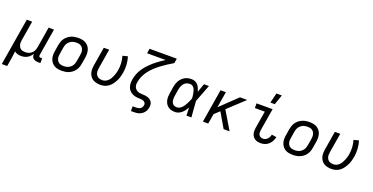

<svg xmlns="http://www.w3.org/2000/svg" viewBox="-33 -1676 5461 2811"><g transform="rotate(20 2698.0 -270.0)"><path d="M-4 215 118 -520H202L152 -218Q149 -199 148 -180Q147 -161 151 -143.5Q155 -126 163.5 -110.5Q172 -95 186 -84.5Q200 -74 218 -70Q236 -66 255 -66Q272 -66 289 -68.5Q306 -71 323 -79Q340 -87 354.5 -99Q369 -111 379 -126.5Q389 -142 395 -159Q401 -176 404 -193L458 -520H542L472 -98Q471 -92 472 -85.5Q473 -79 476.5 -74Q480 -69 486.5 -67.5Q493 -66 500 -66H523L522 8H487Q466 8 446 3Q426 -2 411 -15Q396 -28 390 -47.5Q384 -67 387 -88Q374 -66 356 -47Q338 -28 316 -15.5Q294 -3 269.5 2.5Q245 8 221 8Q192 8 164.5 0.5Q137 -7 116 -25Q112 8 107.5 41Q103 74 98 107L80 215Z M854 8Q822 8 791.5 2.5Q761 -3 736 -18Q711 -33 693 -56Q675 -79 666 -107.5Q657 -136 656.5 -167Q656 -198 662 -230L678 -330Q683 -357 692.5 -384Q702 -411 719 -435Q736 -459 759.5 -477.5Q783 -496 810 -507.5Q837 -519 864.5 -523.5Q892 -528 919 -528Q951 -528 981.5 -522.5Q1012 -517 1037 -502Q1062 -487 1080.5 -464Q1099 -441 1107.5 -412.5Q1116 -384 1116.5 -353Q1117 -322 1112 -290L1095 -190Q1091 -163 1081.5 -136Q1072 -109 1055 -85Q1038 -61 1014.5 -42.5Q991 -24 964 -12.5Q937 -1 909 3.5Q881 8 854 8ZM854 -66Q873 -66 891.5 -69Q910 -72 927.5 -80Q945 -88 961 -101.5Q977 -115 987.5 -131Q998 -147 1004 -165.5Q1010 -184 1013 -202L1030 -302Q1033 -322 1033.5 -341Q1034 -360 1029.5 -378Q1025 -396 1015 -411Q1005 -426 990.5 -436Q976 -446 957.5 -450Q939 -454 920 -454Q901 -454 882.5 -451Q864 -448 846 -440Q828 -432 812.5 -418.5Q797 -405 786 -389Q775 -373 769 -354.5Q763 -336 760 -318L744 -218Q740 -198 739.5 -179Q739 -160 743.5 -142Q748 -124 758 -109Q768 -94 783 -84Q798 -74 816.5 -70Q835 -66 854 -66Z M1458 8Q1426 8 1396 2Q1366 -4 1341 -18.5Q1316 -33 1298.5 -56.5Q1281 -80 1272.5 -108.5Q1264 -137 1264.5 -168Q1265 -199 1270 -230L1318 -520H1402L1352 -218Q1349 -199 1348 -180Q1347 -161 1351 -143Q1355 -125 1364.5 -110Q1374 -95 1388.5 -84.5Q1403 -74 1421 -70Q1439 -66 1458 -66Q1482 -66 1505.5 -76Q1529 -86 1547.5 -104Q1566 -122 1578.5 -144.5Q1591 -167 1600.5 -190Q1610 -213 1617 -236.5Q1624 -260 1628 -284Q1637 -340 1633.5 -396Q1630 -452 1614 -503L1693 -523Q1711 -464 1715.5 -400.5Q1720 -337 1709 -272Q1703 -240 1694 -207.5Q1685 -175 1669.5 -144Q1654 -113 1633.5 -84.5Q1613 -56 1585 -34Q1557 -12 1523.5 -2Q1490 8 1458 8Z M2008 215V141H2061Q2077 141 2093.5 138Q2110 135 2124.5 126Q2139 117 2148 102Q2157 87 2160 71Q2163 55 2157 40.5Q2151 26 2139 17.5Q2127 9 2112 5Q2097 1 2081 0.5Q2065 0 2049 -0.5Q2033 -1 2017.5 -3Q2002 -5 1987 -9Q1972 -13 1958 -19.5Q1944 -26 1931.5 -34.5Q1919 -43 1908.5 -53.5Q1898 -64 1890 -76.5Q1882 -89 1877 -103Q1872 -117 1868.5 -132.5Q1865 -148 1864.5 -163.5Q1864 -179 1865.5 -195Q1867 -211 1869 -228L1870 -229Q1877 -274 1895 -318.5Q1913 -363 1940 -403Q1967 -443 2001 -478.5Q2035 -514 2072 -546Q2109 -578 2149 -606.5Q2189 -635 2230 -661H1941L1953 -735H2377L2365 -662Q2320 -635 2275.5 -606.5Q2231 -578 2189 -546.5Q2147 -515 2107.5 -479Q2068 -443 2035.5 -401.5Q2003 -360 1981.5 -313Q1960 -266 1952 -217Q1948 -197 1948.5 -177.5Q1949 -158 1955.5 -141Q1962 -124 1974.5 -110.5Q1987 -97 2003 -88.5Q2019 -80 2038.5 -77Q2058 -74 2077 -73H2078Q2101 -73 2123 -70.5Q2145 -68 2165 -61.5Q2185 -55 2202.5 -43Q2220 -31 2231 -13.5Q2242 4 2245 26Q2248 48 2244 71Q2241 91 2233.5 111Q2226 131 2212.5 148.5Q2199 166 2181 179.5Q2163 193 2143 201Q2123 209 2102.5 212Q2082 215 2061 215Z M2620 8Q2590 8 2562 1.5Q2534 -5 2511.5 -21.5Q2489 -38 2474.5 -61.5Q2460 -85 2453.5 -113Q2447 -141 2448 -170.5Q2449 -200 2454 -230L2470 -330Q2474 -355 2482.5 -380.5Q2491 -406 2505 -429.5Q2519 -453 2539 -472.5Q2559 -492 2583 -505Q2607 -518 2633.5 -523Q2660 -528 2686 -528Q2715 -528 2741 -516.5Q2767 -505 2784.5 -484Q2802 -463 2813 -437.5Q2824 -412 2831 -385Q2843 -419 2855 -452.5Q2867 -486 2879 -520H2956Q2930 -453 2905 -386Q2880 -319 2853 -253Q2858 -190 2862 -126.5Q2866 -63 2872 0H2795Q2794 -31 2793 -62.5Q2792 -94 2791 -125Q2777 -101 2760 -77Q2743 -53 2721.5 -34Q2700 -15 2673 -3.5Q2646 8 2620 8ZM2620 -66Q2642 -66 2662.5 -77Q2683 -88 2699 -105Q2715 -122 2727 -141.5Q2739 -161 2749.5 -181Q2760 -201 2769.5 -222Q2779 -243 2786 -264Q2786 -284 2783 -304Q2780 -324 2776.5 -343.5Q2773 -363 2767 -382Q2761 -401 2751 -417.5Q2741 -434 2724 -444Q2707 -454 2686 -454Q2669 -454 2652 -450Q2635 -446 2619.5 -436.5Q2604 -427 2592.5 -413Q2581 -399 2573 -383.5Q2565 -368 2560 -351Q2555 -334 2552 -318L2536 -218Q2533 -200 2531.5 -182.5Q2530 -165 2532 -148Q2534 -131 2540.5 -115.5Q2547 -100 2558 -88Q2569 -76 2586 -71Q2603 -66 2620 -66Z M3374 0 3240 -230 3160 -156 3134 0H3051L3137 -520H3220L3179 -271L3440 -520H3553L3298 -283L3467 0Z M3954 8Q3929 8 3905.5 3Q3882 -2 3862.5 -14Q3843 -26 3829.5 -45Q3816 -64 3810 -87Q3804 -110 3804.5 -134.5Q3805 -159 3809 -184L3853 -447H3698V-520H3948L3890 -172Q3887 -152 3888 -132.5Q3889 -113 3898.5 -97Q3908 -81 3926 -73.5Q3944 -66 3963 -66Q3982 -66 4000 -74Q4018 -82 4031.5 -97Q4045 -112 4053.5 -130Q4062 -148 4066 -166L4140 -154Q4133 -123 4117.5 -92.5Q4102 -62 4076.5 -38Q4051 -14 4018.5 -3Q3986 8 3954 8ZM3884 -600 3922 -755H4006L3953 -600Z M4454 8Q4422 8 4391.5 2.5Q4361 -3 4336 -18Q4311 -33 4293 -56Q4275 -79 4266 -107.5Q4257 -136 4256.5 -167Q4256 -198 4262 -230L4278 -330Q4283 -357 4292.5 -384Q4302 -411 4319 -435Q4336 -459 4359.5 -477.5Q4383 -496 4410 -507.5Q4437 -519 4464.5 -523.5Q4492 -528 4519 -528Q4551 -528 4581.5 -522.5Q4612 -517 4637 -502Q4662 -487 4680.5 -464Q4699 -441 4707.5 -412.5Q4716 -384 4716.5 -353Q4717 -322 4712 -290L4695 -190Q4691 -163 4681.5 -136Q4672 -109 4655 -85Q4638 -61 4614.5 -42.5Q4591 -24 4564 -12.5Q4537 -1 4509 3.5Q4481 8 4454 8ZM4454 -66Q4473 -66 4491.5 -69Q4510 -72 4527.5 -80Q4545 -88 4561 -101.5Q4577 -115 4587.5 -131Q4598 -147 4604 -165.5Q4610 -184 4613 -202L4630 -302Q4633 -322 4633.5 -341Q4634 -360 4629.5 -378Q4625 -396 4615 -411Q4605 -426 4590.5 -436Q4576 -446 4557.5 -450Q4539 -454 4520 -454Q4501 -454 4482.5 -451Q4464 -448 4446 -440Q4428 -432 4412.5 -418.5Q4397 -405 4386 -389Q4375 -373 4369 -354.5Q4363 -336 4360 -318L4344 -218Q4340 -198 4339.5 -179Q4339 -160 4343.5 -142Q4348 -124 4358 -109Q4368 -94 4383 -84Q4398 -74 4416.5 -70Q4435 -66 4454 -66Z M5058 8Q5026 8 4996 2Q4966 -4 4941 -18.5Q4916 -33 4898.5 -56.5Q4881 -80 4872.5 -108.5Q4864 -137 4864.5 -168Q4865 -199 4870 -230L4918 -520H5002L4952 -218Q4949 -199 4948 -180Q4947 -161 4951 -143Q4955 -125 4964.5 -110Q4974 -95 4988.5 -84.5Q5003 -74 5021 -70Q5039 -66 5058 -66Q5082 -66 5105.5 -76Q5129 -86 5147.5 -104Q5166 -122 5178.5 -144.5Q5191 -167 5200.5 -190Q5210 -213 5217 -236.5Q5224 -260 5228 -284Q5237 -340 5233.5 -396Q5230 -452 5214 -503L5293 -523Q5311 -464 5315.5 -400.5Q5320 -337 5309 -272Q5303 -240 5294 -207.5Q5285 -175 5269.5 -144Q5254 -113 5233.5 -84.5Q5213 -56 5185 -34Q5157 -12 5123.5 -2Q5090 8 5058 8Z"/></g></svg>

Font: Iosevka Extended
Style: Italic
Weight: 400
Width: 7
Italic angle: -9°
Monospace: yes
Designer: Belleve Invis
Foundry: Belleve Invis
Version: Version 32.5.0; ttfautohint (v1.8.4)